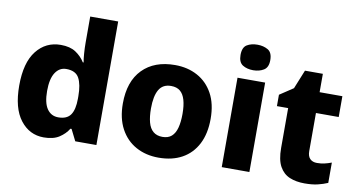

<svg xmlns="http://www.w3.org/2000/svg" viewBox="-75 -961 2171 1163"><g transform="rotate(10 1010.0 -379.0)"><path d="M245 10Q157 10 101 -62.5Q45 -135 45 -274Q45 -415 102 -487.5Q159 -560 251 -560Q308 -560 343 -537Q378 -514 400 -479H405Q401 -498 398.5 -533Q396 -568 396 -599V-760H568V0H438L403 -70H396Q376 -37 340 -13.5Q304 10 245 10ZM311 -125Q364 -125 386.5 -157.5Q409 -190 409 -257V-272Q409 -344 388 -383Q367 -422 309 -422Q267 -422 242 -384Q217 -346 217 -271Q217 -197 242 -161Q267 -125 311 -125Z M1222 -276Q1222 -185 1189 -121Q1156 -57 1095.5 -23.5Q1035 10 951 10Q873 10 812 -23.5Q751 -57 716.5 -121Q682 -185 682 -276Q682 -412 754.5 -486Q827 -560 954 -560Q1032 -560 1092.5 -527Q1153 -494 1187.5 -431Q1222 -368 1222 -276ZM855 -276Q855 -226 864.5 -190.5Q874 -155 896 -136.5Q918 -118 953 -118Q988 -118 1009 -136.5Q1030 -155 1039.5 -190.5Q1049 -226 1049 -276Q1049 -327 1039 -361.5Q1029 -396 1008 -413.5Q987 -431 952 -431Q901 -431 878 -391.5Q855 -352 855 -276Z M1509 -550V0H1339V-550ZM1424 -768Q1461 -768 1488.5 -752Q1516 -736 1516 -689Q1516 -644 1488.5 -627.5Q1461 -611 1424 -611Q1386 -611 1359.5 -627.5Q1333 -644 1333 -689Q1333 -736 1359.5 -752Q1386 -768 1424 -768Z M1902 -125Q1927 -125 1948.5 -130Q1970 -135 1991 -143V-18Q1963 -6 1930 2Q1897 10 1849 10Q1797 10 1757.5 -6.5Q1718 -23 1695.5 -63.5Q1673 -104 1673 -177V-422H1604V-492L1687 -547L1734 -663H1844V-550H1984V-422H1844V-188Q1844 -156 1859.5 -140.5Q1875 -125 1902 -125Z"/></g></svg>

Font: Noto Sans Syriac Eastern ExtraBold
Style: Regular
Weight: 800
Designer: Patrick Giasson and the Monotype Design Team
Foundry: Monotype Imaging Inc.
Version: Version 3.001